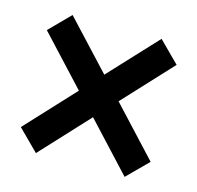

<svg xmlns="http://www.w3.org/2000/svg" viewBox="-77 -625 653 635"><g transform="rotate(15 249.5 -307.5)"><path d="M27.3 -141.6 181.6 -307.6 27.3 -473.6 96.7 -543.9 249 -380.4 401.4 -543.9 471.7 -473.6 317.4 -307.6 471.7 -141.6 401.4 -71.3 249.5 -234.9 97.7 -71.3Z"/></g></svg>

Font: Reddit Sans Vanilla SemiBold
Style: Regular
Weight: 600
Designer: Stephen Hutchings
Foundry: Reddit
Version: Version 1.013